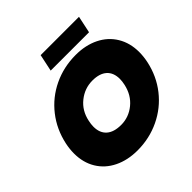

<svg xmlns="http://www.w3.org/2000/svg" viewBox="-225 -1058 1257 1257"><g transform="rotate(-45 403.5 -430.0)"><path d="M336 -875H691L666 -757H311ZM35 -265Q35 -306 44 -349Q67 -457 132 -540Q197 -623 292.5 -668.5Q388 -714 499 -714Q590 -714 660 -679.5Q730 -645 768.5 -581Q807 -517 807 -433Q807 -393 798 -349Q775 -241 710 -158.5Q645 -76 549.5 -30.5Q454 15 344 15Q253 15 182.5 -19.5Q112 -54 73.5 -117.5Q35 -181 35 -265ZM587 -349Q593 -376 593 -398Q593 -456 558.5 -487Q524 -518 458 -518Q386 -518 328.5 -472Q271 -426 255 -349Q249 -322 249 -299Q249 -241 284 -210Q319 -179 386 -179Q457 -179 513.5 -225Q570 -271 587 -349Z"/></g></svg>

Font: Prompt ExtraBold
Style: Italic
Weight: 800
Italic angle: -12°
Designer: Katatrad Team
Foundry: CadsonDemak
Version: Version 1.001